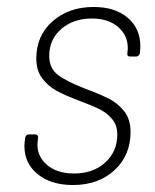

<svg xmlns="http://www.w3.org/2000/svg" viewBox="-20 -526 443 550"><path d="M50 -107Q50 -117 51 -122L52 -131Q54 -141 63 -141H80Q85 -141 87.5 -138Q90 -135 89 -131L88 -122Q83 -83 112 -56Q141 -29 192 -29Q247 -29 281.5 -60.5Q316 -92 316 -141Q316 -167 301.5 -184.5Q287 -202 266.5 -212.5Q246 -223 208 -237Q168 -252 143 -265.5Q118 -279 101 -301.5Q84 -324 84 -358Q84 -424 130.5 -465Q177 -506 248 -506Q310 -506 346 -475Q382 -444 382 -394Q382 -383 381 -377V-374Q380 -370 377 -367Q374 -364 370 -364H353Q343 -364 345 -374V-377Q346 -381 346 -389Q346 -425 318 -449Q290 -473 243 -473Q190 -473 155.5 -443Q121 -413 121 -366Q121 -330 146.5 -311Q172 -292 224 -272Q267 -256 292.5 -243Q318 -230 336 -207Q354 -184 354 -148Q354 -81 308 -38.5Q262 4 189 4Q126 4 88 -27Q50 -58 50 -107Z"/></svg>

Font: Barlow Semi Condensed ExLight
Style: Italic
Weight: 275
Width: 4
Italic angle: -7°
Designer: Jeremy Tribby
Foundry: Tribby Type
Version: Version 1.408